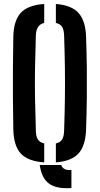

<svg xmlns="http://www.w3.org/2000/svg" viewBox="-20 -828 514 988"><path d="M48.5 -163.5Q47 -251 46.5 -326.2Q46 -401.5 46.5 -476.2Q47 -551 48.5 -637Q50 -722 87 -762Q124 -802 207.5 -807.5V-710Q165 -700.5 164.5 -642.5Q161.5 -555.5 160.2 -478.8Q159 -402 160.2 -324.5Q161.5 -247 164.5 -158Q164.5 -127 174.5 -111Q184.5 -95 207.5 -90V7.5Q124 2 87 -38Q50 -78 48.5 -163.5ZM267.5 7.5V-90Q290.5 -95 300 -111Q309.5 -127 310 -158Q313 -246 314 -323Q315 -400 314 -477.2Q313 -554.5 310 -642.5Q309.5 -673 300 -689Q290.5 -705 267.5 -710V-807.5Q348 -801.5 384.2 -761.2Q420.5 -721 423 -637Q426 -550.5 426.8 -475.8Q427.5 -401 426.8 -326Q426 -251 423 -163.5Q420.5 -78.5 384.2 -38.5Q348 1.5 267.5 7.5ZM184.5 21H295Q306 51.5 347.5 46.5V139.5Q271.5 145 232.8 117.2Q194 89.5 184.5 21Z"/></svg>

Font: Big Shoulders Stencil Text
Style: Bold
Weight: 700
Designer: Patric King
Foundry: XO Type Co
Version: Version 1.000